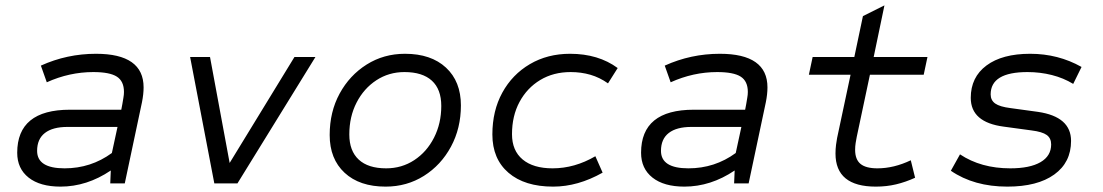

<svg xmlns="http://www.w3.org/2000/svg" viewBox="-20 -682 4100 714"><path d="M205 12Q129 12 86.5 -21.5Q44 -55 44 -114Q44 -274 240 -274H431L435 -295Q437 -308 439 -319Q441 -330 441 -340Q441 -380 414.5 -397Q388 -414 327 -414Q238 -414 154 -376L132 -438Q229 -482 337 -482Q514 -482 514 -357Q514 -332 508 -302L444 0H390L392 -48Q303 12 205 12ZM220 -56Q318 -56 396 -113L417 -210H231Q176 -210 147 -187.5Q118 -165 118 -121Q118 -56 220 -56Z M777 0 687 -470H761L834 -76L1075 -470H1153L863 0Z M1414 12Q1317 12 1261.5 -39.5Q1206 -91 1206 -180Q1206 -266 1243 -334Q1280 -402 1343.5 -442Q1407 -482 1486 -482Q1583 -482 1638.5 -430.5Q1694 -379 1694 -290Q1694 -205 1657 -136.5Q1620 -68 1556.5 -28Q1493 12 1414 12ZM1416 -56Q1474 -56 1520.5 -86.5Q1567 -117 1594 -170Q1621 -223 1621 -288Q1621 -350 1586 -382Q1551 -414 1484 -414Q1426 -414 1379.5 -383.5Q1333 -353 1306 -300.5Q1279 -248 1279 -182Q1279 -121 1314 -88.5Q1349 -56 1416 -56Z M2037 12Q1931 12 1871 -39.5Q1811 -91 1811 -182Q1811 -270 1848 -337.5Q1885 -405 1950.5 -443.5Q2016 -482 2100 -482Q2205 -482 2277 -429L2241 -372Q2210 -394 2175.5 -404Q2141 -414 2102 -414Q2038 -414 1989 -384.5Q1940 -355 1912 -303Q1884 -251 1884 -183Q1884 -122 1923.5 -89Q1963 -56 2035 -56Q2117 -56 2194 -101L2221 -40Q2129 12 2037 12Z M2525 12Q2449 12 2406.5 -21.5Q2364 -55 2364 -114Q2364 -274 2560 -274H2751L2755 -295Q2757 -308 2759 -319Q2761 -330 2761 -340Q2761 -380 2734.5 -397Q2708 -414 2647 -414Q2558 -414 2474 -376L2452 -438Q2549 -482 2657 -482Q2834 -482 2834 -357Q2834 -332 2828 -302L2764 0H2710L2712 -48Q2623 12 2525 12ZM2540 -56Q2638 -56 2716 -113L2737 -210H2551Q2496 -210 2467 -187.5Q2438 -165 2438 -121Q2438 -56 2540 -56Z M3237 12Q3087 12 3087 -111Q3087 -128 3089 -143.5Q3091 -159 3093 -169L3143 -404H2988L3002 -470H3157L3189 -622L3269 -662L3229 -470H3429L3415 -404H3215L3166 -173Q3164 -163 3162 -150.5Q3160 -138 3160 -125Q3160 -89 3180 -72.5Q3200 -56 3243 -56Q3304 -56 3367 -86L3383 -21Q3348 -5 3312.5 3.5Q3277 12 3237 12Z M3726 12Q3602 12 3516 -47L3550 -108Q3628 -56 3737 -56Q3810 -56 3849.5 -79Q3889 -102 3889 -145Q3889 -168 3872.5 -180Q3856 -192 3816 -197L3713 -211Q3590 -227 3590 -318Q3590 -395 3648.5 -438.5Q3707 -482 3811 -482Q3915 -482 4002 -433L3971 -370Q3935 -392 3891.5 -403Q3848 -414 3801 -414Q3664 -414 3664 -331Q3664 -309 3681 -297Q3698 -285 3738 -280L3840 -266Q3963 -248 3963 -158Q3963 -78 3900.5 -33Q3838 12 3726 12Z"/></svg>

Font: Sometype Mono
Style: Italic
Weight: 400
Italic angle: -12°
Monospace: yes
Designer: Ryoichi Tsunekawa
Foundry: Dharma Type
Version: Version 1.000; ttfautohint (v1.8.3)